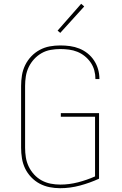

<svg xmlns="http://www.w3.org/2000/svg" viewBox="-20 -982 640 1010"><path d="M296 8Q268 8 240.5 2.5Q213 -3 188.5 -16Q164 -29 144 -50Q124 -71 112 -96Q100 -121 95.5 -149Q91 -177 91 -205V-530Q91 -558 95.5 -586Q100 -614 112.5 -639.5Q125 -665 144.5 -685.5Q164 -706 189 -719.5Q214 -733 241.5 -738Q269 -743 297 -743Q323 -743 348.5 -739.5Q374 -736 397.5 -726.5Q421 -717 441 -701Q461 -685 475 -663.5Q489 -642 496 -617.5Q503 -593 503 -567Q503 -567 503 -567Q503 -567 503 -566H482Q482 -567 482 -567Q482 -567 482 -567Q482 -590 476 -612Q470 -634 457 -653Q444 -672 426 -686.5Q408 -701 387 -709.5Q366 -718 343 -721Q320 -724 297 -724Q272 -724 246.5 -719.5Q221 -715 199 -702.5Q177 -690 159.5 -671Q142 -652 131 -629Q120 -606 116 -581Q112 -556 112 -530V-205Q112 -179 116 -154Q120 -129 131 -106Q142 -83 159.5 -64Q177 -45 199 -33Q221 -21 246 -16Q271 -11 297 -11Q344 -11 390.5 -23Q437 -35 480 -54V-368H300V-387H501V-42Q453 -20 401 -6Q349 8 296 8ZM297 -809 283 -821 407 -962 423 -948Z"/></svg>

Font: Iosevka SS04 Thin Extended
Style: Regular
Weight: 100
Width: 7
Monospace: yes
Designer: Belleve Invis
Foundry: Belleve Invis
Version: Version 19.0.0; ttfautohint (v1.8.4)